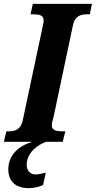

<svg xmlns="http://www.w3.org/2000/svg" viewBox="-40 -734 496 994"><path d="M3 143C3 206 42 240 108 240C134 240 161 234 183 224L197 160C176 165 159 169 143 169C117 169 98 149 98 120C98 54 161 12 200 0H285L298 -54H287C253 -54 228 -58 228 -86C228 -97 233 -111 238 -132L337 -600C347 -653 378 -660 414 -660H425L436 -714H130L118 -660H128C163 -660 186 -656 186 -628C186 -622 185 -611 180 -592L78 -112C67 -61 36 -54 3 -54H-7L-20 0H128C55 22 3 69 3 143Z"/></svg>

Font: Noto Serif Condensed Extra
Style: Italic
Weight: 800
Width: 3
Italic angle: -12°
Designer: Monotype Design Team
Foundry: Monotype Imaging Inc.
Version: Version 1.901